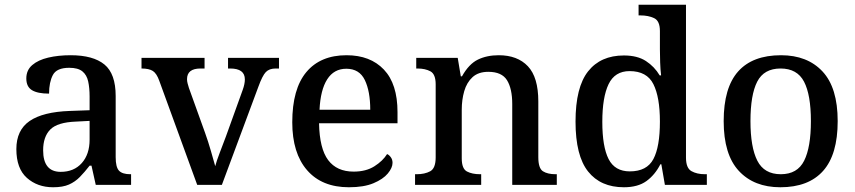

<svg xmlns="http://www.w3.org/2000/svg" viewBox="-20 -780 3607 810"><path d="M204 10Q138 10 93.5 -29.5Q49 -69 49 -151Q49 -231 105 -269.5Q161 -308 275 -312L358 -315V-373Q358 -409 352 -436.5Q346 -464 327.5 -479Q309 -494 272 -494Q219 -494 203 -463.5Q187 -433 187 -385Q139 -385 115 -399.5Q91 -414 91 -449Q91 -484 116 -505.5Q141 -527 183.5 -537Q226 -547 278 -547Q373 -547 420.5 -508Q468 -469 468 -375V-117Q468 -75 482 -60Q496 -45 530 -45H533V0H384L366 -81H358Q337 -54 317 -33.5Q297 -13 271 -1.5Q245 10 204 10ZM236 -55Q292 -55 325 -92Q358 -129 358 -191V-270L300 -267Q222 -264 192 -233.5Q162 -203 162 -146Q162 -55 236 -55Z M652 -439Q641 -470 625 -480.5Q609 -491 577 -491V-536H843V-491H826Q769 -491 769 -446Q769 -437 771.5 -428Q774 -419 777 -409L845 -220Q858 -184 869.5 -144Q881 -104 888 -79Q893 -99 907 -135.5Q921 -172 933 -204L1004 -401Q1013 -426 1013 -445Q1013 -491 951 -491H942V-536H1157V-491H1143Q1116 -491 1101.5 -476Q1087 -461 1070 -414L916 0H812Z M1452 10Q1338 10 1275.5 -62Q1213 -134 1213 -264Q1213 -405 1272.5 -476Q1332 -547 1442 -547Q1542 -547 1599.5 -486.5Q1657 -426 1657 -307V-260H1326Q1328 -153 1364.5 -104.5Q1401 -56 1472 -56Q1524 -56 1559.5 -78.5Q1595 -101 1613 -130Q1621 -127 1628.5 -117Q1636 -107 1636 -93Q1636 -72 1616 -48Q1596 -24 1555.5 -7Q1515 10 1452 10ZM1542 -317Q1542 -395 1519 -442.5Q1496 -490 1441 -490Q1389 -490 1360.5 -445.5Q1332 -401 1328 -317Z M1731 0V-45H1738Q1772 -45 1795 -57.5Q1818 -70 1818 -116V-424Q1818 -467 1796 -479Q1774 -491 1741 -491H1736V-536H1911L1924 -458H1929Q1958 -510 1996 -528.5Q2034 -547 2084 -547Q2163 -547 2207 -500.5Q2251 -454 2251 -352V-117Q2251 -70 2270.5 -57.5Q2290 -45 2324 -45H2329V0H2141V-341Q2141 -406 2119 -441.5Q2097 -477 2040 -477Q1998 -477 1973.5 -454.5Q1949 -432 1938.5 -395.5Q1928 -359 1928 -317V-112Q1928 -68 1950 -56.5Q1972 -45 2005 -45H2010V0Z M2612 10Q2514 10 2461 -56.5Q2408 -123 2408 -267Q2408 -412 2461 -479Q2514 -546 2612 -546Q2669 -546 2705 -522.5Q2741 -499 2763 -462H2769Q2766 -486 2765 -517Q2764 -548 2764 -572V-649Q2764 -692 2739.5 -703.5Q2715 -715 2682 -715H2674V-760H2874V-115Q2874 -71 2897 -58Q2920 -45 2954 -45H2962V0H2785L2770 -87H2766Q2743 -42 2707 -16Q2671 10 2612 10ZM2637 -57Q2709 -57 2736.5 -109Q2764 -161 2764 -267Q2764 -370 2736.5 -425Q2709 -480 2636 -480Q2574 -480 2547.5 -425Q2521 -370 2521 -266Q2521 -161 2547.5 -109Q2574 -57 2637 -57Z M3272 10Q3161 10 3097 -59Q3033 -128 3033 -269Q3033 -410 3094 -478.5Q3155 -547 3275 -547Q3386 -547 3450 -478.5Q3514 -410 3514 -269Q3514 -128 3452.5 -59Q3391 10 3272 10ZM3274 -45Q3344 -45 3372.5 -102Q3401 -159 3401 -269Q3401 -380 3372 -435.5Q3343 -491 3273 -491Q3203 -491 3174.5 -435.5Q3146 -380 3146 -269Q3146 -159 3175 -102Q3204 -45 3274 -45Z"/></svg>

Font: Noto Serif Lao Medium
Style: Regular
Weight: 500
Designer: Monotype Design Team
Foundry: Monotype Imaging Inc.
Version: Version 2.003; ttfautohint (v1.8.4.7-5d5b)